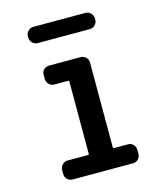

<svg xmlns="http://www.w3.org/2000/svg" viewBox="-107 -782 714 859"><g transform="rotate(-15 250.0 -352.5)"><path d="M129.9 -629.9Q115.2 -629.9 105 -640.1Q94.7 -650.4 94.7 -665V-669.9Q94.7 -684.6 105 -694.8Q115.2 -705.1 129.9 -705.1H370.1Q384.8 -705.1 395 -694.8Q405.3 -684.6 405.3 -669.9V-665Q405.3 -650.4 395 -640.1Q384.8 -629.9 370.1 -629.9ZM123 0Q108.4 0 98.1 -9.8Q87.9 -19.5 87.9 -35.2V-51.8Q87.9 -66.4 98.1 -77.1Q108.4 -87.9 123 -87.9H216.8Q221.7 -87.9 221.7 -91.8V-427.7Q221.7 -431.6 216.8 -431.6H153.3Q138.7 -431.6 128.4 -442.4Q118.2 -453.1 118.2 -467.8V-485.4Q118.2 -500 127.9 -509.8Q137.7 -519.5 153.3 -519.5H297.9Q312.5 -519.5 322.8 -509.8Q333 -500 333 -485.4V-91.8Q333 -87.9 337.9 -87.9H402.3Q417 -87.9 426.8 -77.6Q436.5 -67.4 436.5 -51.8V-35.2Q436.5 -20.5 426.8 -10.3Q417 0 402.3 0Z"/></g></svg>

Font: Rounded-L Mgen+ 1m medium
Style: Regular
Weight: 500
Designer: [Source Han Sans]
Ryoko NISHIZUKA  (kana & ideographs); Paul D. Hunt (Latin, Greek & Cyrillic); Wenlong ZHANG  (bopomofo
Version: Version 1.059.20150602